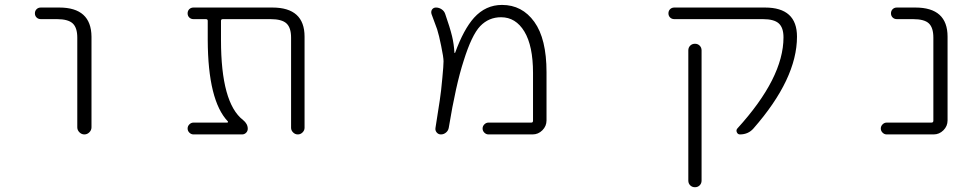

<svg xmlns="http://www.w3.org/2000/svg" viewBox="-20 -576 4040 792"><path d="M148.4 -497.1Q137.7 -497.1 130.9 -503.9Q124 -510.7 124 -521Q124 -531.2 130.9 -538.1Q137.7 -544.9 148.4 -544.9H224.6Q356.4 -544.9 357.4 -424.8V-50.8Q357.4 -39.1 348.6 -30.3Q339.8 -21.5 328.1 -21.5Q316.4 -21.5 307.6 -30.3Q298.8 -39.1 298.8 -50.8V-420.9Q298.8 -461.9 279.8 -479.5Q260.7 -497.1 214.8 -497.1Z M1236.3 -48.8Q1236.3 -38.1 1228 -29.8Q1219.7 -21.5 1208.5 -21.5Q1197.3 -21.5 1189 -29.8Q1180.7 -38.1 1180.7 -48.8V-420.9Q1180.7 -461.9 1161.6 -479.5Q1142.6 -497.1 1095.7 -497.1H899.4Q891.6 -497.1 891.6 -490.2V-411.1Q891.6 -151.4 982.4 -81.1Q1002 -65.4 1002 -44.9Q1002 -35.2 995.1 -28.3Q988.3 -21.5 978.5 -21.5H778.3Q768.6 -21.5 761.2 -28.8Q753.9 -36.1 753.9 -45.9Q753.9 -55.7 761.2 -63Q768.6 -70.3 778.3 -70.3H917Q919.9 -70.3 920.4 -72.3Q920.9 -74.2 919.9 -75.2Q837.9 -161.1 836.9 -411.1V-490.2Q836.9 -497.1 829.1 -497.1H778.3Q767.6 -497.1 760.7 -503.9Q753.9 -510.7 753.9 -521Q753.9 -531.2 760.7 -538.1Q767.6 -544.9 778.3 -544.9H1103.5Q1236.3 -544.9 1236.3 -424.8Z M1995.1 -21.5Q1985.4 -21.5 1978 -28.8Q1970.7 -36.1 1970.7 -45.9Q1970.7 -55.7 1978 -63Q1985.4 -70.3 1995.1 -70.3H2171.9Q2178.7 -70.3 2178.7 -78.1V-275.4Q2178.7 -386.7 2143.1 -445.8Q2107.4 -504.9 2046.9 -504.9Q1996.1 -504.9 1960.9 -468.3Q1925.8 -431.6 1892.6 -325.2Q1860.4 -226.6 1831.1 -48.8Q1829.1 -37.1 1819.8 -29.3Q1810.5 -21.5 1798.8 -21.5Q1788.1 -21.5 1781.2 -29.8Q1774.4 -38.1 1776.4 -48.8Q1789.1 -127.9 1793.9 -161.1Q1799.8 -199.2 1804.7 -254.9Q1809.6 -305.7 1809.6 -323.2Q1809.6 -339.8 1799.8 -386.7Q1791 -430.7 1783.2 -455.1Q1776.4 -473.6 1759.8 -518.6Q1758.8 -522.5 1758.8 -525.4Q1758.8 -531.2 1761.7 -536.1Q1767.6 -544.9 1778.3 -544.9Q1791 -544.9 1801.8 -537.6Q1812.5 -530.3 1816.4 -518.6Q1835.9 -462.9 1844.7 -426.8Q1852.5 -394.5 1854.5 -358.4Q1854.5 -357.4 1855.5 -357.4Q1856.4 -357.4 1857.4 -358.4Q1892.6 -455.1 1935.5 -502.9Q1983.4 -555.7 2050.8 -555.7Q2133.8 -555.7 2184.1 -485.8Q2234.4 -416 2234.4 -278.3V-79.1Q2234.4 -55.7 2217.3 -38.6Q2200.2 -21.5 2176.8 -21.5Z M3135.7 -544.9Q3267.6 -544.9 3267.6 -424.8Q3267.6 -251 3087.9 -45.9Q3066.4 -21.5 3032.2 -21.5Q3023.4 -21.5 3019.5 -30.3Q3015.6 -39.1 3021.5 -45.9Q3211.9 -254.9 3211.9 -421.9Q3211.9 -461.9 3192.4 -479.5Q3172.9 -497.1 3127 -497.1H2761.7Q2751 -497.1 2744.1 -503.9Q2737.3 -510.7 2737.3 -521Q2737.3 -531.2 2744.1 -538.1Q2751 -544.9 2761.7 -544.9ZM2819.3 168.9V-368.2Q2819.3 -379.9 2827.1 -387.7Q2835 -395.5 2846.7 -395.5Q2858.4 -395.5 2866.2 -387.7Q2874 -379.9 2874 -368.2V168.9Q2874 180.7 2866.2 188.5Q2858.4 196.3 2846.7 196.3Q2835 196.3 2827.1 188.5Q2819.3 180.7 2819.3 168.9Z M3830.1 -420.9Q3830.1 -461.9 3811.5 -479.5Q3793 -497.1 3746.1 -497.1H3679.7Q3668.9 -497.1 3662.1 -503.9Q3655.3 -510.7 3655.3 -521Q3655.3 -531.2 3662.1 -538.1Q3668.9 -544.9 3679.7 -544.9H3755.9Q3888.7 -544.9 3888.7 -424.8V-79.1Q3888.7 -55.7 3871.6 -38.6Q3854.5 -21.5 3831.1 -21.5H3637.7Q3627.9 -21.5 3620.6 -28.8Q3613.3 -36.1 3613.3 -45.9Q3613.3 -55.7 3620.6 -63Q3627.9 -70.3 3637.7 -70.3H3822.3Q3830.1 -70.3 3830.1 -78.1Z"/></svg>

Font: Rounded-X Mgen+ 2m light
Style: Regular
Weight: 200
Designer: [Source Han Sans]
Ryoko NISHIZUKA  (kana & ideographs); Paul D. Hunt (Latin, Greek & Cyrillic); Wenlong ZHANG  (bopomofo
Version: Version 1.059.20150602